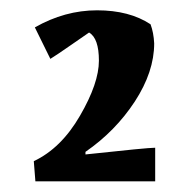

<svg xmlns="http://www.w3.org/2000/svg" viewBox="-20 -583 364 363"><path d="M45.9 -531.2Q102.5 -563.5 163.6 -563.5Q224.6 -563.5 264.6 -537.1Q270.5 -521.5 271.5 -501Q271.5 -447.3 234.9 -391.1Q198.2 -335 141.6 -295.9V-291Q258.8 -303.7 273.4 -303.7V-240.2H46.9L43.9 -278.3Q95.7 -302.7 131.3 -364.3Q167 -425.8 167 -468.3Q167 -510.7 148.4 -521.5Q139.6 -515.6 113.8 -497.6Q87.9 -479.5 75.2 -471.7Z"/></svg>

Font: Ravi Prakash
Style: Regular
Weight: 400
Designer: Appaji Ambarisha Darbha
Version: Version 1.0.4; ttfautohint (v1.2.42-39fb)